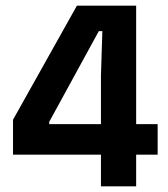

<svg xmlns="http://www.w3.org/2000/svg" viewBox="-20 -659 594 679"><path d="M461.5 0H337V-392L342 -549H329.5L154 -228V-174L104 -220H537.5V-112H26V-235.5L252 -639H461.5Z"/></svg>

Font: Anek Devanagari Medium SemiBold
Style: Regular
Weight: 600
Version: Version 1.003